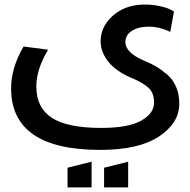

<svg xmlns="http://www.w3.org/2000/svg" viewBox="-20 -437 823 830"><path d="M188 -222Q137 -138 137 -63Q137 29 204.5 72.5Q272 116 417 116Q535 116 590.5 84.5Q646 53 646 7Q646 -35 622.5 -57Q599 -79 551 -99Q482 -128 448.5 -170Q415 -212 415 -259Q415 -320 465 -366.5Q515 -413 592 -417Q631 -419 671 -410.5Q711 -402 732 -387L716 -299Q657 -328 598 -320Q564 -316 543 -298.5Q522 -281 522 -255Q522 -210 600 -176Q632 -163 655 -149.5Q678 -136 703 -114.5Q728 -93 741.5 -61Q755 -29 755 12Q755 94 668 152.5Q581 211 413 211Q28 211 28 -55Q28 -144 82 -236ZM272 373V288L376 262V373ZM430 373V288L534 262V373Z"/></svg>

Font: LT Superior Semi-bold
Style: Regular
Weight: 600
Designer: Daniel Lyons
Foundry: LyonsType
Version: Version 1.0